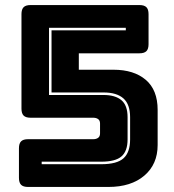

<svg xmlns="http://www.w3.org/2000/svg" viewBox="-20 -740 687 760"><path d="M409 0H91Q72 0 63.5 -8.5Q55 -17 55 -36V-153Q55 -172 63.5 -180.5Q72 -189 91 -189H349Q361 -189 368.5 -194.5Q376 -200 376 -212V-251Q376 -263 368.5 -268.5Q361 -274 349 -274H101Q82 -274 73.5 -282.5Q65 -291 65 -310V-684Q65 -703 73.5 -711.5Q82 -720 101 -720H532Q551 -720 559.5 -711.5Q568 -703 568 -684V-565Q568 -546 559.5 -537.5Q551 -529 532 -529H292V-464H429Q510 -464 557 -424Q604 -384 604 -305V-166Q604 -90 551.5 -45Q499 0 409 0ZM145 -90H381Q443 -90 469 -113.5Q495 -137 495 -188V-276Q495 -327 468.5 -350.5Q442 -374 390 -374H184V-620H478V-630H174V-364H390Q436 -364 460.5 -343.5Q485 -323 485 -276V-188Q485 -142 461 -121Q437 -100 381 -100H145Z"/></svg>

Font: Bungee Inline
Style: Regular
Weight: 400
Version: Version 1.000;PS 1.0;hotconv 1.0.72;makeotf.lib2.5.5900